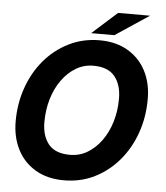

<svg xmlns="http://www.w3.org/2000/svg" viewBox="-58 -899 833 964"><g transform="rotate(5 358.5 -417.5)"><path d="M299 13Q216 13 156 -22.5Q96 -58 64.5 -120Q33 -182 33 -261Q33 -352 61.5 -432Q90 -512 141.5 -572.5Q193 -633 263.5 -668Q334 -703 418 -703Q501 -703 561 -667.5Q621 -632 652.5 -570.5Q684 -509 684 -430Q684 -338 655.5 -258Q627 -178 575.5 -117.5Q524 -57 454 -22Q384 13 299 13ZM319 -117Q367 -117 407 -141Q447 -165 477 -206.5Q507 -248 523.5 -302.5Q540 -357 540 -419Q540 -489 506 -531Q472 -573 398 -573Q350 -573 310 -549Q270 -525 240 -483.5Q210 -442 193.5 -387Q177 -332 177 -270Q177 -200 211 -158.5Q245 -117 319 -117ZM372 -735 498 -848H659L489 -735Z"/></g></svg>

Font: Radio Canada Big SemiBold
Style: Italic
Weight: 600
Italic angle: -12°
Designer: Étienne Aubert Bonn
Foundry: Coppers and Brasses
Version: Version 1.001